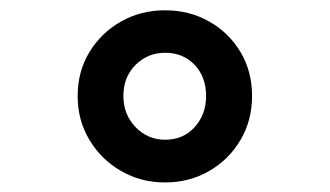

<svg xmlns="http://www.w3.org/2000/svg" viewBox="-20 -812 656 382"><path d="M308.5 -534Q344.5 -534 367.2 -559Q390 -584 390 -621Q390 -659 367.2 -683Q344.5 -707 308.5 -707Q274 -707 249.8 -683Q225.5 -659 225.5 -621Q225.5 -584 249.8 -559Q274 -534 308.5 -534ZM308.5 -449Q260 -449 220.8 -471.8Q181.5 -494.5 158 -533.5Q134.5 -572.5 134.5 -621Q134.5 -670 158 -708.5Q181.5 -747 220.8 -769.2Q260 -791.5 308.5 -791.5Q357 -791.5 396.2 -769.2Q435.5 -747 458.5 -708.5Q481.5 -670 481.5 -621Q481.5 -572.5 458.5 -533.5Q435.5 -494.5 396.2 -471.8Q357 -449 308.5 -449Z"/></svg>

Font: Overpass Mono Medium
Style: Regular
Weight: 500
Monospace: yes
Designer: Delve Withrington, Dave Bailey
Foundry: Delve Fonts LLC
Version: Version 4.000